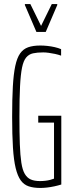

<svg xmlns="http://www.w3.org/2000/svg" viewBox="-20 -921 355 949"><path d="M179 8Q146 8 122 0Q98 -8 82.5 -29.5Q67 -51 57.5 -90Q48 -129 44 -191.5Q40 -254 40 -344Q40 -432 43.5 -493.5Q47 -555 55.5 -595Q64 -635 79.5 -657Q95 -679 119.5 -687.5Q144 -696 179 -696Q196 -696 214.5 -694Q233 -692 250.5 -688Q268 -684 282 -678V-646Q268 -651 252 -654.5Q236 -658 220.5 -660Q205 -662 194 -662Q164 -662 143.5 -657.5Q123 -653 109.5 -637Q96 -621 89 -587Q82 -553 79 -494Q76 -435 76 -344Q76 -264 78 -208.5Q80 -153 85.5 -117Q91 -81 102.5 -61.5Q114 -42 132 -34Q150 -26 178 -26Q191 -26 204 -27.5Q217 -29 228.5 -32Q240 -35 247 -38V-315H169V-349H283V-9Q267 -4 248.5 0Q230 4 212 6Q194 8 179 8ZM160 -763 103 -896V-901H130L183 -793L236 -901H263V-896L206 -763Z"/></svg>

Font: Saira UltraCondensed Thin
Style: Regular
Weight: 250
Width: 1
Designer: Hector Gatti with collaboration of the Omnibus-Type team
Foundry: Omnibus-Type
Version: Version 1.101